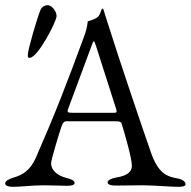

<svg xmlns="http://www.w3.org/2000/svg" viewBox="-22 -719 739 744"><path d="M93 -495C124 -495 195 -632 197 -655C199 -671 181 -699 162 -699C153 -699 140 -693 135 -681C121 -647 86 -526 86 -508C86 -499 84 -495 93 -495ZM27 5C60 5 103 -1 147 -1C184 -1 220 1 238 1C255 1 267 -2 267 -10C267 -19 257 -24 234 -30C202 -38 176 -58 176 -87C176 -100 208 -205 217 -231C222 -245 228 -249 234 -249H423C441 -249 447 -248 450 -238C465 -188 489 -105 489 -76C489 -54 472 -38 428 -31C410 -28 395 -21 395 -12C395 -4 407 0 424 0C448 0 490 -1 529 -1C574 -1 640 5 668 5C685 5 697 3 697 -5C697 -14 687 -24 664 -28C624 -35 591 -48 563 -128C530 -223 449 -459 385 -662C382 -670 381 -678 378 -684C377 -686 374 -686 373 -685C369 -679 366 -659 354 -651C342 -643 330 -640 318 -636C316 -615 311 -597 304 -578C236 -393 192 -279 117 -108C95 -58 65 -41 31 -31C9 -24 -2 -17 -2 -8C-2 0 10 5 27 5ZM261 -282C248 -282 240 -282 240 -289C240 -291 241 -294 242 -297L333 -542C337 -553 339 -559 341 -559C344 -559 346 -553 350 -541L428 -297C429 -293 430 -289 430 -287C430 -282 426 -282 416 -282Z"/></svg>

Font: EB Garamond
Style: Regular
Weight: 400
Designer: Georg Duffner and Octavio Pardo
Foundry: Georg Duffner
Version: Version 1.000;PS 001.000;hotconv 1.0.88;makeotf.lib2.5.64775